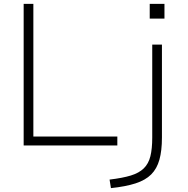

<svg xmlns="http://www.w3.org/2000/svg" viewBox="-20 -750 970 990"><path d="M102 0V-730H152V-46H585V0ZM545 176Q612 168 654.5 155Q697 142 721.5 118Q746 94 755.5 55.5Q765 17 765 -41V-520H815V-41Q815 27 802 73.5Q789 120 759.5 149.5Q730 179 679 195.5Q628 212 552 220ZM752 -654V-730H828V-654Z"/></svg>

Font: M PLUS 1 Light
Style: Regular
Weight: 300
Designer: Coji Morishita
Foundry: UNDERFOREST DESIGN
Version: Version 1.001